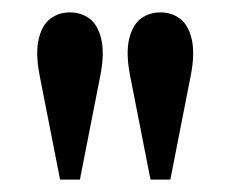

<svg xmlns="http://www.w3.org/2000/svg" viewBox="-20 -830 372 310"><path d="M44 -708Q37 -744 42.5 -767Q48 -790 61.5 -800Q75 -810 93 -810Q111 -810 124.5 -800Q138 -790 143.5 -767Q149 -744 142 -708L109 -540H77ZM190 -708Q183 -744 188.5 -767Q194 -790 207.5 -800Q221 -810 239 -810Q257 -810 270.5 -800Q284 -790 289.5 -767Q295 -744 288 -708L255 -540H223Z"/></svg>

Font: Minipax
Style: Regular
Weight: 400
Designer: Raphaël Ronot
Foundry: Velvetyne Type Foundry
Version: Version 1.000